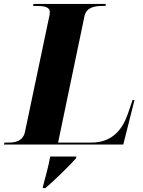

<svg xmlns="http://www.w3.org/2000/svg" viewBox="-52 -734 728 975"><path d="M-32 0H574L631 -226H621L597 -155C570 -77 518 -10 413 -10H243L377 -652C386 -696 427 -704 471 -704H484L485 -714H118L116 -704H129C171 -704 201 -700 201 -672C201 -664 199 -651 195 -636L75 -65C65 -17 26 -10 -8 -10H-29ZM166 213 165 221H179C223 183 299 110 333 71L336 61H203C194 110 181 159 166 213Z"/></svg>

Font: Noto Serif Display ExtraBold
Style: Italic
Weight: 800
Italic angle: -12°
Designer: Monotype Design Team
Foundry: Monotype Imaging Inc.
Version: Version 2.009